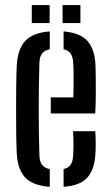

<svg xmlns="http://www.w3.org/2000/svg" viewBox="-20 -731 437 758"><path d="M46 -128.5Q44.5 -163 44 -206.8Q43.5 -250.5 43.5 -297.8Q43.5 -345 44 -389.5Q44.5 -434 46 -470Q49.5 -537.5 80 -569.8Q110.5 -602 176.5 -607V-536.5Q154.5 -532 145.2 -518.5Q136 -505 135.5 -482Q134 -436 133.5 -391.2Q133 -346.5 133 -302.2Q133 -258 133.5 -212.5Q134 -167 135.5 -119.5Q136 -94 145.8 -80.8Q155.5 -67.5 176.5 -63.5V6.5Q108.5 1.5 78.8 -30.8Q49 -63 46 -128.5ZM231 6.5V-63.5Q250.5 -68 259.2 -81.2Q268 -94.5 269 -120Q270 -135 270 -159.8Q270 -184.5 268.5 -213H356Q357.5 -197.5 357.8 -171.2Q358 -145 357 -128.5Q354 -62.5 325.2 -30.2Q296.5 2 231 6.5ZM180.5 -283V-346.5H269.5Q270.5 -374 270.5 -402Q270.5 -430 270.2 -451.5Q270 -473 269 -482Q268 -506.5 258.8 -519.5Q249.5 -532.5 231 -536.5V-607Q296 -601.5 325 -569.5Q354 -537.5 357 -473Q357.5 -462 358 -430.2Q358.5 -398.5 358.2 -358.8Q358 -319 356 -283ZM227 -640V-711H297.5V-640ZM105.5 -640V-711H176V-640Z"/></svg>

Font: Big Shoulders Stencil Text Thin Medium
Style: Regular
Weight: 500
Version: Version 2.001